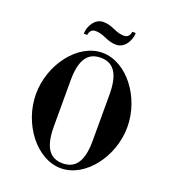

<svg xmlns="http://www.w3.org/2000/svg" viewBox="-163 -1031 1038 1169"><g transform="rotate(20 356.0 -447.0)"><path d="M218 -800H240C244 -824 256 -840 280 -840C304 -840 323 -834 344 -825C372 -813 393 -804 426 -804C480 -804 514 -864 514 -912H492C488 -888 476 -872 452 -872C428 -872 409 -878 388 -887C360 -899 339 -908 306 -908C252 -908 218 -848 218 -800ZM70 -356C70 -164 208 18 366 18C524 18 662 -164 662 -356C662 -548 524 -730 366 -730C208 -730 70 -548 70 -356ZM240 -206V-506C240 -650 290 -698 366 -698C442 -698 492 -650 492 -506V-206C492 -62 442 -14 366 -14C290 -14 240 -62 240 -206Z"/></g></svg>

Font: Old Standard
Style: Bold
Weight: 700
Designer: Alexey Kryukov <alexios@thessalonica.org.ru>
Version: Version 2.0.2